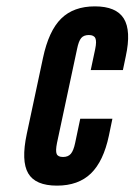

<svg xmlns="http://www.w3.org/2000/svg" viewBox="-20 -575 422 603"><path d="M159 8Q226 8 265.5 -30.2Q305 -68.5 322 -149L333 -202H232L216 -126Q211 -102 202.5 -92Q194 -82 178 -82Q162 -82 158 -91.5Q154 -101 159 -126L222 -421Q227 -446 235 -455.5Q243 -465 259 -465Q275 -465 279.5 -455Q284 -445 279 -421L265 -355H366L375 -398Q392.5 -478.5 368.8 -516.8Q345 -555 278 -555Q211 -555 172 -516.5Q133 -478 115 -393L64 -154Q46 -69.5 68.5 -30.8Q91 8 159 8Z"/></svg>

Font: League Gothic
Style: Italic
Weight: 400
Designer: The League of Moveable Type
Version: Version 1.600; ttfautohint (v1.8.3)